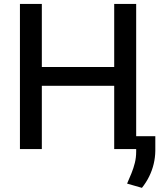

<svg xmlns="http://www.w3.org/2000/svg" viewBox="-20 -747 834 962"><path d="M79.9 0V-727.3H189.6V-411.2H552.2V-727.3H662.3V0H552.2V-317.1H189.6V0ZM758.2 -64.6V8.2Q757.8 41.9 750 74.6Q742.2 107.2 727.3 137.4Q712.4 167.6 691.1 194.2L616.8 172.9Q628.6 146.3 638.8 120.9Q649.1 95.5 655.7 68.9Q662.3 42.3 662.3 12.1V-64.6Z"/></svg>

Font: InterMG Medium
Style: Regular
Weight: 500
Designer: Rasmus Andersson
Foundry: rsms
Version: Version 3.019;December 26, 2023;FontCreator 15.0.0.2955 64-b